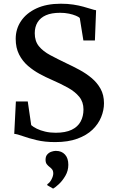

<svg xmlns="http://www.w3.org/2000/svg" viewBox="-20 -772 627 1058"><path d="M284 11Q226.5 11 181.8 0.2Q137 -10.5 106 -21.8Q75 -33 58.5 -34.5L67.5 -213H133L152 -82.5Q163 -72.5 182.8 -62.8Q202.5 -53 229 -46.8Q255.5 -40.5 286.5 -40.5Q341 -40.5 374.8 -56.8Q408.5 -73 424.2 -102Q440 -131 440 -169Q440 -210 416.8 -238.5Q393.5 -267 353.8 -289Q314 -311 263.5 -333Q233 -346 198.8 -364.5Q164.5 -383 134.2 -409Q104 -435 85.2 -471.8Q66.5 -508.5 66.5 -558Q66.5 -612.5 96 -656.2Q125.5 -700 181 -725.8Q236.5 -751.5 315 -751.5Q352.5 -751.5 383.5 -746.8Q414.5 -742 439 -735.2Q463.5 -728.5 481.2 -722.8Q499 -717 509.5 -715.5L503 -549H439.5L419.5 -673Q413.5 -679 398 -685.5Q382.5 -692 360.2 -696.8Q338 -701.5 311 -701.5Q264 -701.5 233.2 -688Q202.5 -674.5 187 -649.2Q171.5 -624 171.5 -589Q171.5 -545.5 194.2 -517.5Q217 -489.5 256.8 -468.2Q296.5 -447 346.5 -423Q381 -407 417.2 -387.5Q453.5 -368 484.2 -342.5Q515 -317 534 -283Q553 -249 553 -203Q553 -165 537.5 -126.8Q522 -88.5 489.8 -57.5Q457.5 -26.5 406.5 -7.8Q355.5 11 284 11ZM356.5 136Q356.5 169 340.2 196.8Q324 224.5 304.2 242.8Q284.5 261 273.5 267H272L241 249L240.5 243Q254.5 235 264 216.2Q273.5 197.5 273.5 184Q273.5 169.5 267.2 161.5Q261 153.5 252.5 147.5Q244.5 141.5 237.8 132.8Q231 124 231 108Q231 89.5 240.8 78.8Q250.5 68 263.8 63.8Q277 59.5 286 59.5H289Q319.5 59.5 338 79.5Q356.5 99.5 356.5 136Z"/></svg>

Font: Merriweather 36pt Medium
Style: Regular
Weight: 500
Version: Version 2.100